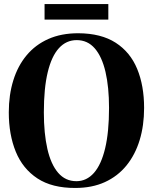

<svg xmlns="http://www.w3.org/2000/svg" viewBox="-20 -918 756 950"><path d="M352.5 12Q238 12.5 165.2 -35.2Q92.5 -83 58 -167.5Q23.5 -252 23.5 -362Q23.5 -448.5 45.8 -520.2Q68 -592 111.5 -644.2Q155 -696.5 219 -725Q283 -753.5 367 -753.5Q480.5 -753 552.5 -706.5Q624.5 -660 658.8 -577Q693 -494 693 -384Q693 -297 671 -224.8Q649 -152.5 605.8 -99.2Q562.5 -46 499 -17Q435.5 12 352.5 12ZM358 -21.5Q408.5 -21.5 444.8 -62.5Q481 -103.5 500.2 -184Q519.5 -264.5 519.5 -384Q519.5 -487 502 -562.2Q484.5 -637.5 449 -678.5Q413.5 -719.5 359.5 -719.5Q308 -719.5 271.8 -680Q235.5 -640.5 216.2 -561Q197 -481.5 197 -362Q197 -257.5 214.5 -181Q232 -104.5 267.8 -63Q303.5 -21.5 358 -21.5ZM516 -898V-821H200.5V-898Z"/></svg>

Font: Merriweather 120pt
Style: Bold
Weight: 700
Designer: Eben Sorkin
Foundry: Eben Sorkin
Version: Version 2.100